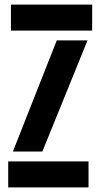

<svg xmlns="http://www.w3.org/2000/svg" viewBox="-20 -820 439 840"><path d="M15.9 0V-113.8H367.3V0ZM27.8 -686.2V-800H383.2V-686.2ZM36.4 -156.9 228.3 -643.2H362.8L165.3 -156.9Z"/></svg>

Font: Big Shoulders Stencil Text SC Thin
Style: Regular
Weight: 100
Designer: Patric King
Foundry: XO Type Co
Version: Version 2.001